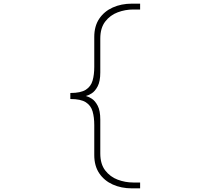

<svg xmlns="http://www.w3.org/2000/svg" viewBox="-20 -827 1140 1051"><path d="M702 204Q644 204 597.2 183Q550.5 162 523.2 121.5Q496 81 496 22V-142Q496 -185 486.8 -217.2Q477.5 -249.5 449.8 -267.2Q422 -285 366 -285H365V-318H366Q422 -318 449.8 -335.8Q477.5 -353.5 486.8 -385.8Q496 -418 496 -461V-625Q496 -684 523.2 -724.5Q550.5 -765 597.2 -786Q644 -807 702 -807H747V-775H709Q665.5 -775 624.2 -759.5Q583 -744 556 -709Q529 -674 529 -616V-431Q529 -382 514.8 -354.8Q500.5 -327.5 482 -316Q463.5 -304.5 450 -301.5Q463.5 -298.5 482 -287Q500.5 -275.5 514.8 -248.2Q529 -221 529 -172V13Q529 71 556 106Q583 141 624.2 156.5Q665.5 172 709 172H747V204Z"/></svg>

Font: Trispace Expanded Thin
Style: Regular
Weight: 100
Width: 7
Designer: Tyler Finck
Foundry: Etcetera Type Company
Version: Version 1.210; ttfautohint (v1.8.3)